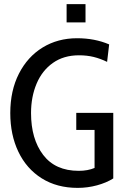

<svg xmlns="http://www.w3.org/2000/svg" viewBox="-20 -900 611 934"><path d="M30 -350Q30 -459 72 -541.5Q114 -624 187.5 -669Q261 -714 355 -714Q441 -714 511 -684L501 -599Q468 -615 435.5 -623Q403 -631 364 -631Q290 -631 237.5 -594Q185 -557 158 -493Q131 -429 131 -350Q131 -224 190 -146.5Q249 -69 363 -69Q407 -69 440 -83V-268H351V-351H531V-32Q498 -11 452 1.5Q406 14 358 14Q257 14 183 -32.5Q109 -79 69.5 -161.5Q30 -244 30 -350ZM304 -880H396V-791H304Z"/></svg>

Font: Cabin Condensed
Style: Regular
Weight: 400
Width: 3
Version: Version 2.001